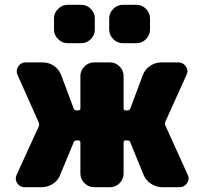

<svg xmlns="http://www.w3.org/2000/svg" viewBox="-20 -780 836 800"><path d="M548 -760Q572 -760 588.5 -743Q605 -726 605 -703V-657Q605 -634 588.5 -617Q572 -600 548 -600H492Q469 -600 452 -617Q435 -634 435 -657V-703Q435 -726 452 -743Q469 -760 492 -760ZM262 -760H318Q342 -760 358.5 -743Q375 -726 375 -703V-657Q375 -634 358.5 -617Q342 -600 318 -600H262Q239 -600 222 -617Q205 -634 205 -657V-703Q205 -726 222 -743Q239 -760 262 -760ZM669 -257 762 -52Q771 -34 759.5 -17Q748 0 728 0H657Q631 0 609.5 -14Q588 -28 578 -52L523 -187Q520 -195 511 -195H503Q495 -195 495 -186V-57Q495 -34 478.5 -17Q462 0 438 0H372Q349 0 332 -17Q315 -34 315 -57V-186Q315 -195 306 -195H298Q290 -195 287 -187L231 -52Q222 -28 200.5 -14Q179 0 153 0H82Q63 0 52 -16.5Q41 -33 49 -51L141 -252Q145 -261 142 -268L53 -468Q45 -486 56 -503Q67 -520 87 -520H158Q184 -520 205 -505.5Q226 -491 235 -467L287 -328Q290 -320 298 -320H306Q315 -320 315 -329V-463Q315 -486 332 -503Q349 -520 372 -520H438Q462 -520 478.5 -503Q495 -486 495 -463V-329Q495 -320 503 -320H511Q520 -320 523 -328L575 -467Q584 -491 605.5 -505.5Q627 -520 652 -520H723Q743 -520 754.5 -503Q766 -486 757 -468L669 -273Q666 -265 669 -257Z"/></svg>

Font: Rounded Mplus 1c Black
Style: Regular
Weight: 900
Version: Version 1.059.20150529